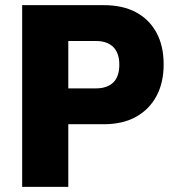

<svg xmlns="http://www.w3.org/2000/svg" viewBox="-20 -725 685 745"><path d="M66 0V-705H383Q456 -705 507.5 -677.5Q559 -650 587 -598.5Q615 -547 615 -475Q615 -404 587 -352Q559 -300 507.5 -271.5Q456 -243 383 -243H245V0ZM245 -382H351Q396 -382 419.5 -405Q443 -428 443 -474Q443 -519 419.5 -542.5Q396 -566 351 -566H245Z"/></svg>

Font: Nunito Sans 10pt SemiCondensed Black
Style: Regular
Weight: 900
Width: 4
Designer: Vernon Adams
Foundry: Vernon Adams
Version: Version 3.101;gftools[0.9.27]